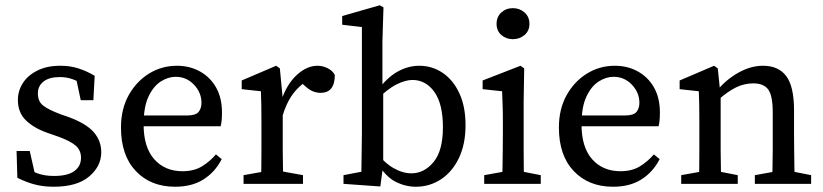

<svg xmlns="http://www.w3.org/2000/svg" viewBox="-20 -699 3131 730"><path d="M184 11Q145 11 112.5 2.5Q80 -6 46 -23L43 -125H93L118 -15L72 -35V-68Q96 -49 123.5 -39.5Q151 -30 185 -30Q237 -30 262.5 -48.5Q288 -67 288 -99Q288 -128 267.5 -145.5Q247 -163 203 -179L160 -194Q109 -212 78.5 -241.5Q48 -271 48 -319Q48 -353 66.5 -382.5Q85 -412 121.5 -430.5Q158 -449 210 -449Q247 -449 278 -439Q309 -429 340 -411L335 -318H287L267 -412L302 -397V-372Q259 -406 208 -406Q167 -406 145.5 -389Q124 -372 124 -344Q124 -314 143 -298.5Q162 -283 209 -265L238 -255Q307 -230 336 -197Q365 -164 365 -120Q365 -67 319 -28Q273 11 184 11Z M646 11Q553 11 496.5 -48.5Q440 -108 440 -214Q440 -285 469.5 -337.5Q499 -390 547 -419.5Q595 -449 653 -449Q701 -449 740 -427.5Q779 -406 801.5 -366.5Q824 -327 824 -271Q824 -238 819 -219H477V-260H691Q724 -260 735 -273.5Q746 -287 746 -308Q746 -347 717.5 -377Q689 -407 648 -407Q619 -407 591 -389Q563 -371 544.5 -331.5Q526 -292 526 -226Q526 -139 566.5 -93.5Q607 -48 674 -48Q717 -48 747 -66Q777 -84 801 -112L823 -94Q798 -45 754 -17Q710 11 646 11Z M906 0V-33L1007 -51H1033L1132 -33V0ZM972 0Q973 -21 973.5 -55.5Q974 -90 974 -127.5Q974 -165 974 -193V-237Q974 -275 973.5 -299.5Q973 -324 972 -352L899 -360V-393L1030 -449L1044 -439L1055 -324V-193Q1055 -165 1055 -127.5Q1055 -90 1056 -55.5Q1057 -21 1057 0ZM1053 -254 1039 -318H1050Q1071 -380 1109 -414.5Q1147 -449 1187 -449Q1207 -449 1226 -439.5Q1245 -430 1253 -414Q1253 -346 1199 -346Q1168 -346 1142 -370L1117 -392L1161 -400Q1120 -377 1094 -342Q1068 -307 1053 -254Z M1286 0V-33L1354 -46Q1354 -80 1355 -121Q1356 -162 1356 -193V-596L1281 -605V-638L1424 -679L1438 -671L1434 -541V-368L1437 -356V-71L1426 10ZM1561 11Q1521 11 1483 -8.5Q1445 -28 1412 -84H1397L1406 -125Q1441 -80 1476 -60Q1511 -40 1544 -40Q1593 -40 1628.5 -83Q1664 -126 1664 -215Q1664 -304 1631.5 -349.5Q1599 -395 1548 -395Q1522 -395 1487.5 -378Q1453 -361 1405 -313L1397 -352H1413Q1450 -403 1490.5 -426Q1531 -449 1574 -449Q1623 -449 1663 -422Q1703 -395 1726.5 -344.5Q1750 -294 1750 -223Q1750 -151 1725 -98.5Q1700 -46 1657 -17.5Q1614 11 1561 11Z M1821 0V-33L1921 -51H1944L2036 -33V0ZM1889 0Q1890 -21 1890.5 -55.5Q1891 -90 1891.5 -127.5Q1892 -165 1892 -193V-236Q1892 -274 1891 -299Q1890 -324 1889 -352L1815 -360V-393L1959 -449L1973 -439L1971 -314V-193Q1971 -165 1971 -127.5Q1971 -90 1971.5 -55.5Q1972 -21 1973 0ZM1930 -550Q1904 -550 1886 -566Q1868 -582 1868 -608Q1868 -635 1886 -651.5Q1904 -668 1930 -668Q1956 -668 1974.5 -651.5Q1993 -635 1993 -608Q1993 -582 1974.5 -566Q1956 -550 1930 -550Z M2311 11Q2218 11 2161.5 -48.5Q2105 -108 2105 -214Q2105 -285 2134.5 -337.5Q2164 -390 2212 -419.5Q2260 -449 2318 -449Q2366 -449 2405 -427.5Q2444 -406 2466.5 -366.5Q2489 -327 2489 -271Q2489 -238 2484 -219H2142V-260H2356Q2389 -260 2400 -273.5Q2411 -287 2411 -308Q2411 -347 2382.5 -377Q2354 -407 2313 -407Q2284 -407 2256 -389Q2228 -371 2209.5 -331.5Q2191 -292 2191 -226Q2191 -139 2231.5 -93.5Q2272 -48 2339 -48Q2382 -48 2412 -66Q2442 -84 2466 -112L2488 -94Q2463 -45 2419 -17Q2375 11 2311 11Z M2915 0Q2916 -21 2917 -55Q2918 -89 2918 -126.5Q2918 -164 2918 -193V-272Q2918 -335 2901 -358.5Q2884 -382 2844 -382Q2810 -382 2779 -367Q2748 -352 2709 -318L2698 -354H2706Q2740 -396 2787 -422.5Q2834 -449 2881 -449Q2940 -449 2969.5 -409.5Q2999 -370 2999 -279V-193Q2999 -164 2999.5 -126.5Q3000 -89 3000.5 -55Q3001 -21 3002 0ZM2570 0V-33L2670 -51H2693L2785 -33V0ZM2637 0Q2638 -21 2638.5 -55.5Q2639 -90 2639 -127.5Q2639 -165 2639 -193V-237Q2639 -275 2638.5 -299.5Q2638 -324 2637 -352L2564 -360V-393L2695 -449L2709 -439L2720 -333V-193Q2720 -165 2720 -127.5Q2720 -90 2721 -55.5Q2722 -21 2722 0ZM2850 0V-33L2950 -51H2973L3064 -33V0Z"/></svg>

Font: Lisu Bosa Light
Style: Regular
Weight: 300
Designer: David Morse, Annie Olsen, Victor Gaultney, Frank Grießhammer (Latin)
Foundry: SIL International
Version: Version 2.000